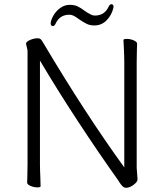

<svg xmlns="http://www.w3.org/2000/svg" viewBox="-20 -885 778 913"><path d="M429 -764Q408 -764 392.5 -771.5Q377 -779 355 -794Q342 -804 331.5 -809.5Q321 -815 310 -815Q287 -815 270.5 -804.5Q254 -794 243 -770Q238 -761 231 -761Q227 -761 224 -764Q221 -767 221 -773Q221 -787 232.5 -808.5Q244 -830 265 -846Q286 -862 312 -862Q334 -862 349.5 -854.5Q365 -847 385 -832Q387 -830 397 -824Q407 -818 415 -814.5Q423 -811 431 -811Q454 -811 470.5 -821.5Q487 -832 498 -856Q503 -865 510 -865Q514 -865 517 -862Q520 -859 520 -853Q520 -850 519 -847Q511 -813 487 -788.5Q463 -764 429 -764ZM104 -680Q108 -689 125.5 -696Q143 -703 159 -703Q164 -703 167 -702Q171 -701 174.5 -697.5Q178 -694 181.5 -688Q185 -682 187 -679Q388 -341 571 -89V-589Q571 -615 569 -657Q567 -687 567 -695Q567 -700 583 -700Q600 -700 616 -693Q632 -686 632 -677Q632 -661 631 -649L630 -588V-87L632 -60L634 -32Q634 -20 615 -6Q596 8 580 8Q570 8 562.5 0.5Q555 -7 549 -16.5Q543 -26 541 -29Q449 -158 350 -309Q251 -460 170 -597V-105Q170 -79 172 -37L173 1Q173 6 158 6Q141 6 125 -1Q109 -8 109 -17Q109 -33 110 -45L111 -106V-641Q111 -648 107.5 -661Q104 -674 104 -678Q104 -680 104 -680Z"/></svg>

Font: JyunsaiKaai Light
Style: Regular
Weight: 300
Designer: Fontworks Inc.
Version: Version 0.030;April 7, 2024;FontCreator 14.0.0.2901 64-bit